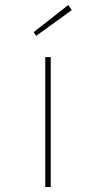

<svg xmlns="http://www.w3.org/2000/svg" viewBox="-20 -756 389 776"><path d="M163 0V-525H185V0ZM126 -611 116 -626 256 -736 270 -715Z"/></svg>

Font: Lexend Peta Thin
Style: Regular
Weight: 250
Version: Version 1.007